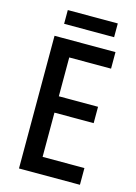

<svg xmlns="http://www.w3.org/2000/svg" viewBox="-128 -929 709 998"><g transform="rotate(15 226.5 -430.5)"><path d="M378 -861H109V-787H378ZM405 0V-90H180V-328H391V-416H180V-625H405V-714H77V0Z"/></g></svg>

Font: Noto Sans Lao Looped Condensed Medium
Style: Regular
Weight: 500
Width: 3
Designer: Mark Frömberg, Ben Mitchell
Foundry: The Fontpad Ltd
Version: Version 1.002